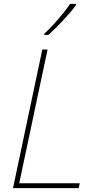

<svg xmlns="http://www.w3.org/2000/svg" viewBox="-20 -969 506 989"><path d="M47 0 198 -714H225L79 -25H391L385 0ZM208 -789V-795Q230 -815 255.5 -843Q281 -871 304 -899Q327 -927 341 -949H371V-942Q346 -908 306 -865Q266 -822 229 -789Z"/></svg>

Font: Noto Sans Disp Thin
Style: Italic
Weight: 100
Italic angle: -12°
Designer: Monotype Design Team
Foundry: Monotype Imaging Inc.
Version: Version 2.000;GOOG;noto-source:20170915:90ef993387c0